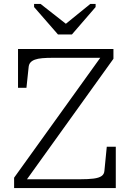

<svg xmlns="http://www.w3.org/2000/svg" viewBox="-20 -960 664 980"><path d="M276 -784H347L468 -924V-940H441L292 -819L340 -820L187 -940H154V-924ZM251 -665Q219 -665 196 -663Q173 -661 158 -655.5Q143 -650 135 -640.5Q127 -631 126 -616L115 -512H72V-710H559V-660L99 -19L86 -45H388Q431 -45 458 -48.5Q485 -52 498.5 -61.5Q512 -71 513 -89L525 -211H571V0H52V-53L504 -682L517 -665Z"/></svg>

Font: Roboto Serif ExtraLight
Style: Regular
Weight: 250
Version: Version 1.007